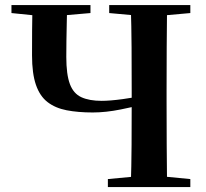

<svg xmlns="http://www.w3.org/2000/svg" viewBox="-20 -761 839 781"><path d="M161.5 -694.2 26.6 -707.9V-740.5H348V-707.9L189.7 -694.2ZM357.1 -303.5Q297.6 -303.5 251.4 -312.4Q205.2 -321.3 173.7 -345.5Q142.2 -369.6 126.2 -415.8Q110.3 -461.9 110.3 -535.6Q110.3 -587.2 110.6 -638.6Q111 -690 112 -740.5H253.2Q252.4 -707.3 251.6 -669.3Q250.7 -631.3 250.2 -594.9Q249.7 -558.5 249.7 -529.2Q249.7 -457.9 264.3 -419.1Q278.8 -380.4 310.9 -365.6Q343 -350.8 393.5 -350.8Q427 -350.8 478.9 -357.8Q530.8 -364.7 589.5 -376.9V-342.5Q531.6 -327.8 470.7 -315.7Q409.9 -303.5 357.1 -303.5ZM418.8 0V-32.6L575 -47.3H601.7L754.2 -32.6V0ZM511.9 0Q514.7 -85.2 515.2 -171.4Q515.7 -257.6 515.7 -342.7V-393.6Q515.7 -481.3 515.2 -567.7Q514.7 -654.1 511.9 -740.5H659.6Q658.6 -655.6 658.1 -568.4Q657.6 -481.3 657.6 -393.6V-346.1Q657.6 -259.9 658.1 -173.3Q658.6 -86.6 659.6 0ZM575 -694.2 424.2 -707.9V-740.5H754.2V-707.9L601.7 -694.2Z"/></svg>

Font: Noto Serif JP
Style: Regular
Weight: 200
Designer: Ryoko NISHIZUKA 西塚涼子 (kana & ideographs); Frank Grießhammer (Latin, Greek & Cyrillic); Wenlong ZHANG 张文龙 (bopomofo); San
Foundry: Adobe
Version: Version 2.001;hotconv 1.1.0;makeotfexe 2.6.0